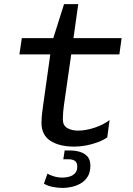

<svg xmlns="http://www.w3.org/2000/svg" viewBox="-20 -694 640 922"><path d="M337 10Q264.8 10 222 -17.9Q179.2 -45.8 179.2 -104.5Q179.2 -114 180.2 -129.9Q181.2 -145.8 186.5 -184L221.5 -432.8H73.2L84.8 -511H236L287.5 -674H355.8L332.8 -511H564L553.2 -432.8H322L286.8 -187.2Q284.8 -172 283.2 -154.9Q281.8 -137.8 281.8 -120.8Q281.8 -91.8 302.9 -79.2Q324 -66.8 354.8 -66.8Q392.2 -66.8 435 -81.1Q477.8 -95.5 506.2 -117.5L495 -34.2Q475.8 -20.8 449.2 -10.9Q422.8 -1 393.8 4.5Q364.8 10 337 10ZM282 208.5Q257.8 208.5 233.2 203.6Q208.8 198.8 191 188L207.8 139.8Q217.5 146.2 237.8 152.5Q258 158.8 280.8 158.8Q297.5 158.8 313.5 154.1Q329.5 149.5 340.2 138Q351 126.5 351 106.5Q351 85.8 339.2 78.2Q327.5 70.8 309.8 70.8H284L290.5 28.5H314.8Q340.5 28.5 363 35Q385.5 41.5 399.8 57.2Q414 73 414 101.8Q414 134 400.5 155Q387 176 366.1 187.6Q345.2 199.2 322.6 203.9Q300 208.5 282 208.5Z"/></svg>

Font: Chivo Mono Medium
Style: Italic
Weight: 500
Italic angle: -8.05°
Monospace: yes
Designer: Hector Gatti
Foundry: Omnibus-Type
Version: Version 1.008